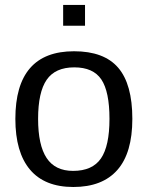

<svg xmlns="http://www.w3.org/2000/svg" viewBox="-20 -745 596 775"><path d="M514.2 -265.1Q514.2 -127.4 453.6 -58.8Q393.1 9.8 275.9 9.8Q160.2 9.8 101.1 -60.3Q42 -130.4 42 -265.1Q42 -538.1 278.8 -538.1Q399.9 -538.1 457 -471.7Q514.2 -405.3 514.2 -265.1ZM421.9 -265.1Q421.9 -375 389.2 -424.1Q356.4 -473.1 279.8 -473.1Q203.1 -473.1 168.5 -423.1Q133.8 -373 133.8 -265.1Q133.8 -159.2 168.2 -107.2Q202.6 -55.2 274.9 -55.2Q353 -55.2 387.5 -105.5Q421.9 -155.8 421.9 -265.1ZM323.2 -641.1H234.9V-725.1H323.2Z"/></svg>

Font: Libra Sans Modern
Style: Regular
Weight: 400
Foundry: Stefan Peev, Context Ltd
Version: Version 1.000